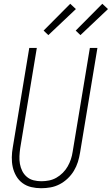

<svg xmlns="http://www.w3.org/2000/svg" viewBox="-20 -989 592 1017"><path d="M198 8Q171 8 145.5 2Q120 -4 99.5 -19Q79 -34 66 -56.5Q53 -79 47.5 -104Q42 -129 42.5 -156Q43 -183 48 -210L135 -735H175L87 -204Q84 -183 83 -162Q82 -141 85.5 -121Q89 -101 98 -83Q107 -65 122.5 -52Q138 -39 158 -34Q178 -29 199 -29Q219 -29 239.5 -33Q260 -37 278.5 -47.5Q297 -58 312.5 -73.5Q328 -89 338.5 -107.5Q349 -126 355.5 -145.5Q362 -165 365 -186L456 -735H496L404 -180Q400 -155 392.5 -131Q385 -107 371.5 -84.5Q358 -62 338.5 -43.5Q319 -25 296 -13Q273 -1 248 3.5Q223 8 198 8ZM406 -803 381 -827 522 -969 552 -941ZM236 -803 211 -827 352 -969 382 -941Z"/></svg>

Font: Iosevka Curly XLtObl
Style: Regular
Weight: 200
Italic angle: -9°
Monospace: yes
Designer: Belleve Invis
Foundry: Belleve Invis
Version: Version 11.1.0; ttfautohint (v1.8.3)